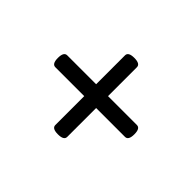

<svg xmlns="http://www.w3.org/2000/svg" viewBox="-100 -771 799 799"><g transform="rotate(45 300.0 -371.0)"><path d="M265 -166V-336H95Q75 -336 75 -371Q75 -406 95 -406H265V-576Q265 -596 300 -596Q335 -596 335 -576V-406H505Q525 -406 525 -371Q525 -336 505 -336H335V-166Q335 -146 300 -146Q265 -146 265 -166Z"/></g></svg>

Font: Offside
Style: Regular
Weight: 400
Designer: Eduardo Rodriguez Tunni
Foundry: Eduardo Rodriguez Tunni
Version: Version 1.001